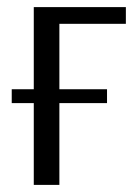

<svg xmlns="http://www.w3.org/2000/svg" viewBox="-20 -520 392 540"><path d="M75 0V-500H334V-453H147V0ZM13 -230V-269H281V-230Z"/></svg>

Font: Arsenal SC
Style: Regular
Weight: 400
Designer: Andrij Shevchenko
Foundry: Stairsfor
Version: Version 2.001; ttfautohint (v1.8.4.7-5d5b)